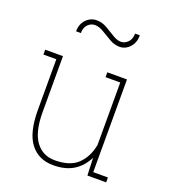

<svg xmlns="http://www.w3.org/2000/svg" viewBox="-140 -865 867 977"><g transform="rotate(20 293.5 -376.0)"><path d="M260.3 10.3Q180.2 10.3 135.7 -47.6Q91.3 -105.5 91.3 -227.1V-502H21.5V-528.3H117.7V-226.1Q117.7 -118.7 155.5 -67.4Q193.4 -16.1 259.3 -16.1Q341.8 -16.1 383.5 -56.6Q425.3 -97.2 437.5 -164.1V-502H357.9V-528.3H464.4V-26.4H543.9V0H442.4L438.5 -94.7Q413.6 -44.4 369.9 -17.1Q326.2 10.3 260.3 10.3ZM163.1 -669.9H137.2Q137.2 -710 161.1 -734.4Q185.1 -758.8 217.8 -758.8Q246.1 -758.8 272.7 -743.7Q299.3 -728.5 323.7 -713.1Q348.1 -697.8 369.6 -697.8Q389.6 -697.8 406.5 -714.6Q423.3 -731.4 423.3 -761.7H449.2Q449.2 -721.7 426 -696.5Q402.8 -671.4 371.1 -671.4Q343.3 -671.4 316.7 -686.8Q290 -702.1 265.1 -717.5Q240.2 -732.9 217.3 -732.9Q196.3 -732.9 179.7 -716.8Q163.1 -700.7 163.1 -669.9Z"/></g></svg>

Font: Roboto Slab Thin
Style: Regular
Weight: 100
Designer: Google
Version: Version 2.000; ttfautohint (v1.8.1.43-b0c9)